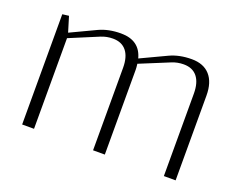

<svg xmlns="http://www.w3.org/2000/svg" viewBox="-83 -620 946 764"><g transform="rotate(20 389.5 -237.5)"><path d="M117.2 -383.8V0H66.9V-466.8L94.2 -470.2L113.8 -405.8L220.2 -456.1Q260.7 -475.1 313 -475.1Q392.6 -475.1 411.1 -404.8L520 -456.1Q560.5 -475.1 612.8 -475.1Q663.1 -475.1 689.9 -445.1Q716.8 -415 716.8 -358.9V0H667V-349.1Q667 -395.5 647.2 -420.2Q627.4 -444.8 589.8 -444.8Q563.5 -444.8 540 -435.1L415 -383.8Q417 -368.2 417 -358.9V0H367.2V-349.1Q367.2 -395.5 347.4 -420.2Q327.6 -444.8 290 -444.8Q263.7 -444.8 240.2 -435.1Z"/></g></svg>

Font: Resagokr
Style: Light
Weight: 300
Designer: gluk
Foundry: gluk
Version: Version 0.95